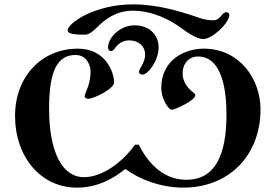

<svg xmlns="http://www.w3.org/2000/svg" viewBox="-20 -845 1243 880"><path d="M49 -314C49 -125 168 15 332 15C428 15 500 -27 552 -69H557C617 -25 714 15 820 15C1030 15 1174 -133 1174 -344C1174 -481 1080 -622 913 -622C831 -622 719 -574 719 -441C719 -397 750 -342 768 -342C782 -342 875 -385 875 -408C875 -414 869 -419 859 -427C844 -439 817 -468 817 -507C817 -558 849 -586 887 -586C1001 -586 1018 -424 1018 -320C1018 -134 966 -21 834 -21C721 -21 653 -108 616 -182H599C542 -103 451 -33 365 -33C265 -33 205 -148 205 -348C205 -516 241 -593 326 -593C380 -593 395 -541 395 -520C395 -479 386 -452 376 -429C370 -414 368 -408 368 -402C368 -398 376 -392 383 -392C409 -392 503 -437 503 -468C503 -510 467 -622 337 -622C168 -622 49 -491 49 -314ZM290 -706C290 -693 308 -686 370 -686C389 -686 410 -705 424 -719C463 -758 513 -796 589 -796C681 -796 763 -752 813 -715C844 -692 884 -666 912 -666C953 -666 1031 -740 1031 -776C1031 -783 1025 -789 1018 -789C1009 -789 1003 -784 997 -776C984 -759 972 -752 960 -752C945 -752 923 -753 897 -762C804 -794 701 -825 590 -825C413 -825 290 -738 290 -706ZM475 -627C475 -618 481 -611 489 -611C497 -611 501 -616 510 -628C525 -648 547 -660 571 -660C617 -660 645 -632 645 -596C645 -572 636 -554 625 -536C620 -527 617 -520 617 -515C617 -506 627 -503 633 -503C658 -503 707 -566 707 -628C707 -682 668 -729 596 -729C532 -729 475 -674 475 -627Z"/></svg>

Font: Monomakh Unicode
Style: Regular
Weight: 400
Version: Version 1.2